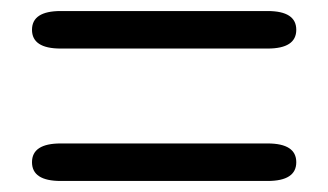

<svg xmlns="http://www.w3.org/2000/svg" viewBox="-20 -543 595 348"><path d="M90 -215Q38 -215 38 -249Q38 -283 90 -283H465Q517 -283 517 -249Q517 -215 465 -215ZM90 -455Q38 -455 38 -489Q38 -523 90 -523H465Q517 -523 517 -489Q517 -455 465 -455Z"/></svg>

Font: Resource Han Rounded KR
Style: Regular
Weight: 400
Designer: Cyano Hao (round all glyphs); Ryoko NISHIZUKA 西塚涼子 (kana, bopomofo & ideographs); Paul D. Hunt (Latin, Greek & Cyrillic)
Foundry: Cyano Hao
Version: 0.990